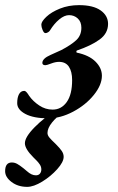

<svg xmlns="http://www.w3.org/2000/svg" viewBox="-99 -447 460 748"><path d="M-32 -45Q-32 -67 -25 -80Q-18 -93 -4 -93Q3 -93 15 -73Q30 -52 54 -36Q78 -20 106 -20Q140 -20 161 -49.5Q182 -79 182 -135Q182 -168 169.5 -187Q157 -206 131 -206Q117 -206 100 -199.5Q83 -193 78 -193Q66 -193 66 -202Q66 -219 98 -233L140 -252Q178 -272 198 -290.5Q218 -309 218 -339Q218 -362 204 -375Q190 -388 170 -388Q152 -388 132 -371.5Q112 -355 96 -329Q94 -325 88.5 -321.5Q83 -318 78 -318Q72 -318 67 -330Q62 -342 62 -351Q62 -363 81.5 -381.5Q101 -400 134.5 -413.5Q168 -427 209 -427Q264 -427 293 -406.5Q322 -386 322 -354Q322 -317 289 -293Q256 -269 200 -250Q197 -245 200 -242Q248 -232 273 -207Q298 -182 298 -152Q298 -116 266.5 -77Q235 -38 186 -12Q137 14 89 14Q32 14 0 -3Q-32 -20 -32 -45ZM-79 220Q-79 186 -53 186Q-42 186 -32 191.5Q-22 197 -7 209Q-4 211 5.5 219.5Q15 228 23.5 232Q32 236 41 236Q51 236 56.5 229.5Q62 223 62 213Q62 203 56.5 194.5Q51 186 43 178Q35 170 31 166Q-2 133 -2 111Q-2 87 36 48.5Q74 10 120 -17H156Q86 34 86 71Q86 80 93.5 89Q101 98 118 114Q134 130 141.5 141Q149 152 149 164Q149 184 124 212Q99 240 65.5 260.5Q32 281 7 281Q-29 281 -54 262Q-79 243 -79 220Z"/></svg>

Font: EB Garamond SemiBold
Style: Italic
Weight: 600
Italic angle: -17.2°
Designer: Georg Duffner and Octavio Pardo
Foundry: Georg Duffner
Version: Version 1.000